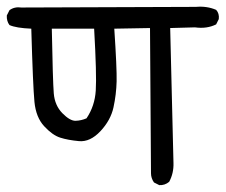

<svg xmlns="http://www.w3.org/2000/svg" viewBox="-26 -574 666 567"><path d="M444.3 -27.3 428.7 -35.2Q419.9 -47.9 419.9 -62.5L417 -491.2L311.5 -489.3Q319.3 -372.1 318.4 -333.5Q317.4 -294.9 309.1 -256.8Q300.8 -218.8 270.5 -186.5Q240.2 -154.3 207.5 -157.2Q174.8 -160.2 151.9 -167.5Q128.9 -174.8 104.5 -201.2Q80.1 -227.5 75.7 -273.4Q71.3 -319.3 66.4 -489.3Q21.5 -491.2 2 -500Q-6.8 -511.7 -5.9 -528.3L2 -543.9Q16.6 -554.7 37.1 -551.8L552.7 -553.7Q585 -556.6 612.3 -544.9Q622.1 -534.2 620.1 -517.6L612.3 -502Q585 -488.3 549.8 -493.2L476.6 -491.2L486.3 -92.8Q487.3 -62.5 473.6 -37.1Q460.9 -26.4 444.3 -27.3ZM229.5 -224.6Q253.9 -260.7 256.8 -306.6Q259.8 -352.5 252 -489.3H127Q129.9 -334 132.8 -298.3Q135.7 -262.7 158.2 -239.7Q180.7 -216.8 197.3 -217.3Q213.9 -217.8 229.5 -224.6Z"/></svg>

Font: JasonHandwriting1
Style: Regular
Weight: 400
Version: Version 1.48.20